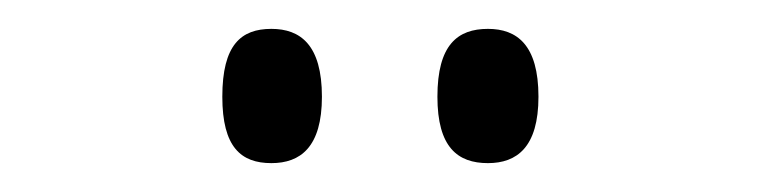

<svg xmlns="http://www.w3.org/2000/svg" viewBox="-20 -761 527 133"><path d="M318 -648C338 -648 353 -659 353 -694C353 -730 338 -741 318 -741C297 -741 283 -730 283 -694C283 -659 297 -648 318 -648ZM168 -648C188 -648 203 -659 203 -694C203 -730 188 -741 168 -741C147 -741 134 -730 134 -694C134 -659 147 -648 168 -648Z"/></svg>

Font: Noto Serif Sinhala Condensed Light
Style: Regular
Weight: 300
Width: 3
Designer: Jelle Bosma - Monotype Design Team
Foundry: Monotype Imaging Inc.
Version: Version 2.007